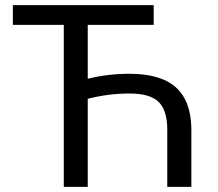

<svg xmlns="http://www.w3.org/2000/svg" viewBox="-20 -731 853 751"><path d="M581.1 -633.8V-710.9H30.3V-633.8H229.5V0H323.2V-344.7Q404.3 -365.2 486.8 -365.2Q566.9 -365.2 600.3 -332.5Q633.8 -299.8 634.3 -225.6V0H728.5V-228Q727.1 -335.9 668 -389.2Q608.9 -442.4 486.8 -442.4Q401.4 -442.4 323.2 -422.9V-633.8Z"/></svg>

Font: FAU Chimera
Style: Regular
Weight: 400
Version: Version 1.002;hotconv 1.0.117;makeotfexe 2.5.65602